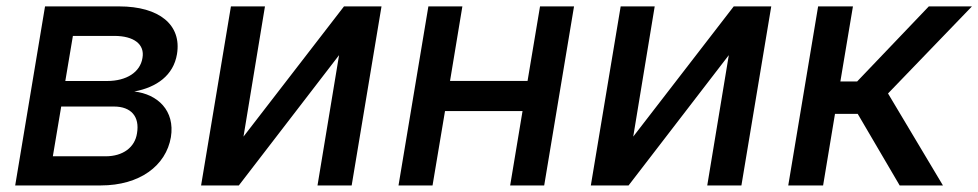

<svg xmlns="http://www.w3.org/2000/svg" viewBox="-20 -565 2981 585"><path d="M26.3 0H286.9C406.2 0 485.8 -60.4 500.7 -147C513.8 -228 460.2 -278.1 389.2 -286.2C457.7 -299 508.5 -335.6 519.2 -399.9C534.1 -489 465.6 -545.5 343 -545.5H117.2ZM141 -88.8 166.5 -240.4H327.4C379.3 -240.4 406.2 -209.9 397.4 -158.7C391 -116.1 354.8 -88.8 301.8 -88.8ZM179 -318.2 202.1 -455.6H328.1C388.1 -455.6 421.5 -430 414.1 -388.5C407.3 -345.2 365.8 -318.2 306.1 -318.2Z M721.9 -148.8 787.3 -545.5H683.6L592.7 0H707.7L1013.1 -397L947.4 0H1051.5L1142.4 -545.5H1028.1Z M1388.8 -545.5H1285.2L1194.2 0H1297.9L1335.9 -226.6H1572.1L1534.4 0H1638.1L1729 -545.5H1625.4L1587.4 -318.5H1351.2Z M1909.4 -148.8 1974.8 -545.5H1871.1L1780.2 0H1895.2L2200.6 -397L2134.9 0H2239L2329.9 -545.5H2215.6Z M2381.7 0H2487.9L2524.1 -218H2593.4L2721.2 0H2853L2685.7 -280.2L2941.4 -545.5H2810L2591.6 -316.8H2540.5L2578.8 -545.5H2472.7Z"/></svg>

Font: Margiela Sans Medium
Style: Italic
Weight: 500
Italic angle: -9.39999°
Designer: Stefan Endress, Andreas Faust
Version: Version 1.100;FEAKit 1.0